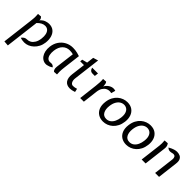

<svg xmlns="http://www.w3.org/2000/svg" viewBox="187 -1874 3313 3313"><g transform="rotate(45 1843.5 -218.0)"><path d="M60 234 130 -341Q137.5 -401 137.8 -443.5Q138 -486 135 -512L203 -517Q214.5 -506.5 221 -495Q227.5 -483.5 231 -463V-447L242 -465Q277.5 -499.5 319 -513.2Q360.5 -527 392 -527Q462 -527 506.5 -491.2Q551 -455.5 569.2 -394Q587.5 -332.5 578 -256Q570.5 -196 545.5 -147.8Q520.5 -99.5 483.5 -65Q446.5 -30.5 402.8 -12.2Q359 6 314 6Q291.5 6 266.5 2.2Q241.5 -1.5 216 -11Q233.5 -36 258 -51.5Q282.5 -67 317 -66Q351 -65 385 -84.5Q419 -104 444.8 -146.2Q470.5 -188.5 479 -256Q486 -314 476 -359Q466 -404 438.8 -429.5Q411.5 -455 367 -455Q333.5 -455 298.2 -437.2Q263 -419.5 227 -382L151 241Z M864 5Q819.5 11 782.2 -6Q745 -23 719 -58.5Q693 -94 681.8 -144.5Q670.5 -195 678 -256Q688 -337.5 729.5 -398.5Q771 -459.5 834.8 -493.2Q898.5 -527 976 -527Q1004 -527 1031.2 -523.8Q1058.5 -520.5 1087.2 -513.5Q1116 -506.5 1149 -495L1110 -176Q1102.5 -116 1102.2 -73.8Q1102 -31.5 1105 -5L1037 0Q1023 -9 1013.8 -33.5Q1004.5 -58 1009 -97L1052 -444Q1029.5 -450 1009.5 -452.5Q989.5 -455 967 -455Q892 -455 840 -403.5Q788 -352 776 -256Q769 -199.5 778.5 -154.8Q788 -110 815 -86.8Q842 -63.5 888 -71Q910 -74 929.8 -67Q949.5 -60 966 -38Q940.5 -20 913.5 -9.5Q886.5 1 864 5Z M1432 11Q1350.5 11 1313.2 -42.5Q1276 -96 1288 -191L1320 -448H1228L1233 -493L1328 -517L1344 -649L1436 -677L1375 -180Q1368.5 -128.5 1386.5 -93.8Q1404.5 -59 1441 -59Q1460.5 -59 1479 -62.5Q1497.5 -66 1525 -74L1539 -11Q1499.5 1.5 1477.8 6.2Q1456 11 1432 11ZM1528 -448Q1504.5 -448 1489 -457.2Q1473.5 -466.5 1464.8 -482.2Q1456 -498 1452 -517H1593L1585 -448Z M1676 0 1716 -337Q1722 -383 1724 -430Q1726 -477 1722 -512L1792 -517Q1805.5 -500.5 1810 -480.8Q1814.5 -461 1816 -437L1814 -419L1824 -437Q1848 -475.5 1887.8 -499.8Q1927.5 -524 1968 -524Q1979.5 -524 1991 -522Q2002.5 -520 2016 -516L1994 -438Q1979 -442 1967.5 -443Q1956 -444 1947 -444Q1916 -444 1884.5 -427Q1853 -410 1829.2 -373Q1805.5 -336 1798 -276L1765 0Z M2238 10Q2171 10 2120.2 -21Q2069.5 -52 2044.5 -112Q2019.5 -172 2030 -259Q2038.5 -327.5 2065.5 -378Q2092.5 -428.5 2131.2 -461.5Q2170 -494.5 2215 -510.8Q2260 -527 2304 -527Q2380.5 -527 2430 -491.2Q2479.5 -455.5 2500.5 -394.8Q2521.5 -334 2512 -259Q2504 -194 2478.8 -143.8Q2453.5 -93.5 2415.5 -59.2Q2377.5 -25 2332 -7.5Q2286.5 10 2238 10ZM2247 -62Q2295.5 -62 2330.2 -89Q2365 -116 2385.8 -160.8Q2406.5 -205.5 2413 -259Q2421.5 -326 2407.2 -369.5Q2393 -413 2363 -434Q2333 -455 2295 -455Q2257 -455 2222.2 -434Q2187.5 -413 2162.5 -369.5Q2137.5 -326 2129 -259Q2118.5 -172 2148.8 -117Q2179 -62 2247 -62Z M2804 10Q2737 10 2686.2 -21Q2635.5 -52 2610.5 -112Q2585.5 -172 2596 -259Q2604.5 -327.5 2631.5 -378Q2658.5 -428.5 2697.2 -461.5Q2736 -494.5 2781 -510.8Q2826 -527 2870 -527Q2946.5 -527 2996 -491.2Q3045.5 -455.5 3066.5 -394.8Q3087.5 -334 3078 -259Q3070 -194 3044.8 -143.8Q3019.5 -93.5 2981.5 -59.2Q2943.5 -25 2898 -7.5Q2852.5 10 2804 10ZM2813 -62Q2861.5 -62 2896.2 -89Q2931 -116 2951.8 -160.8Q2972.5 -205.5 2979 -259Q2987.5 -326 2973.2 -369.5Q2959 -413 2929 -434Q2899 -455 2861 -455Q2823 -455 2788.2 -434Q2753.5 -413 2728.5 -369.5Q2703.5 -326 2695 -259Q2684.5 -172 2714.8 -117Q2745 -62 2813 -62Z M3504 0 3550 -376Q3554 -410.5 3541 -432.8Q3528 -455 3497 -455Q3485 -455 3475.8 -452.5Q3466.5 -450 3453 -447Q3423 -440.5 3399 -446.5Q3375 -452.5 3357 -474Q3414 -505.5 3451 -516.2Q3488 -527 3515 -527Q3555 -527 3587.2 -512.5Q3619.5 -498 3635.8 -463Q3652 -428 3644 -366L3600 0ZM3176 0 3223 -386Q3226 -414 3226.5 -445.5Q3227 -477 3223 -512L3296 -517Q3317 -490 3321 -463.5Q3325 -437 3321 -407L3272 0Z"/></g></svg>

Font: Expletus Sans
Style: Italic
Weight: 400
Italic angle: -7°
Designer: Jasper de Waard
Foundry: Designtown
Version: Version 7.500